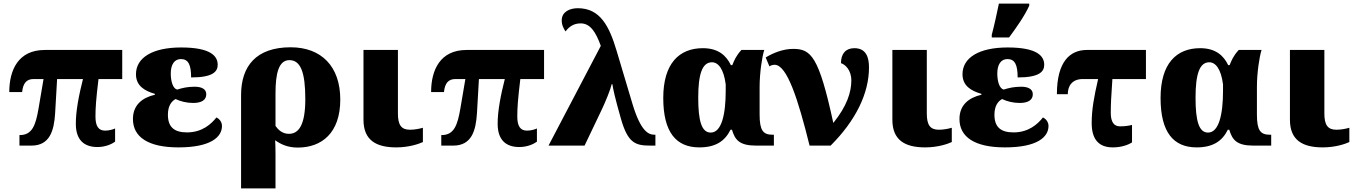

<svg xmlns="http://www.w3.org/2000/svg" viewBox="-20 -816 7596 1076"><path d="M526 8C572 8 607 -9 625 -22V-96C612 -90 591 -84 569 -84C532 -84 515 -109 515 -163C515 -210 518 -258 532 -373H665V-536H231C82 -536 32 -423 32 -300H104C109 -350 129 -373 168 -373H224L196 -208C180 -115 161 -58 89 -59V0H156C260 0 283 -85 289 -182L300 -373H445C424 -290 404 -195 405 -119C406 -32 451 8 526 8Z M980 10C1161 10 1224 -48 1224 -110C1224 -133 1209 -150 1193 -158C1164 -121 1113 -74 1028 -74C954 -74 921 -106 921 -173C921 -224 942 -249 964 -261C990 -248 1027 -239 1062 -239C1109 -239 1136 -255 1136 -288C1136 -318 1108 -330 1071 -330C1031 -330 1001 -323 973 -314C950 -319 937 -358 937 -404C937 -454 957 -485 994 -485C1036 -485 1051 -452 1051 -382C1172 -382 1200 -414 1200 -453C1200 -501 1162 -550 995 -550C835 -550 742 -493 742 -400C742 -336 789 -307 848 -290V-285C779 -269 725 -229 725 -149C725 -49 809 10 980 10Z M1331 240H1524V49C1524 13 1523 -12 1522 -30C1553 -8 1591 11 1649 11C1782 11 1887 -70 1887 -258C1887 -445 1780 -551 1609 -551C1416 -551 1331 -446 1331 -283ZM1599 -66C1562 -66 1539 -89 1524 -110V-293C1524 -405 1542 -479 1602 -479C1665 -479 1691 -410 1691 -261C1691 -115 1654 -66 1599 -66Z M2201 10C2273 10 2329 -10 2350 -20V-100C2329 -94 2304 -89 2277 -89C2228 -89 2210 -117 2210 -180V-536H2017V-145C2017 -30 2088 10 2201 10Z M2890 8C2936 8 2971 -9 2989 -22V-96C2976 -90 2955 -84 2933 -84C2896 -84 2879 -109 2879 -163C2879 -210 2882 -258 2896 -373H3029V-536H2595C2446 -536 2396 -423 2396 -300H2468C2473 -350 2493 -373 2532 -373H2588L2560 -208C2544 -115 2525 -58 2453 -59V0H2520C2624 0 2647 -85 2653 -182L2664 -373H2809C2788 -290 2768 -195 2769 -119C2770 -32 2815 8 2890 8Z M3054 0H3256L3352 -201C3373 -245 3402 -316 3408 -344H3412C3415 -321 3426 -269 3460 -150C3499 -13 3542 0 3625 0H3653V-61H3648C3614 -61 3571 -80 3525 -232L3436 -530C3394 -671 3343 -770 3218 -770C3173 -770 3128 -750 3128 -702C3128 -673 3140 -655 3149 -640C3165 -660 3189 -685 3234 -685C3287 -685 3318 -639 3347 -559Z M3899 10C3989 10 4042 -24 4074 -89H4082C4099 -32 4124 0 4217 0H4317V-61H4309C4256 -61 4237 -86 4237 -174V-330C4237 -408 4251 -499 4263 -536H4135C4104 -502 4095 -478 4084 -451H4076C4051 -503 4007 -546 3919 -546C3786 -546 3697 -460 3697 -267C3697 -75 3769 10 3899 10ZM3963 -73C3912 -73 3893 -138 3893 -268C3893 -400 3915 -467 3970 -467C4005 -467 4036 -430 4047 -343V-307C4047 -175 4024 -73 3963 -73Z M4635 0C4777 -142 4850 -294 4850 -438C4850 -493 4835 -546 4768 -546C4721 -546 4693 -517 4693 -462C4714 -456 4751 -426 4751 -365C4751 -299 4726 -221 4650 -127C4569 -501 4525 -542 4425 -542C4368 -542 4312 -519 4271 -494L4292 -444C4299 -449 4310 -453 4321 -453C4391 -453 4453 -258 4517 0Z M5165 10C5237 10 5293 -10 5314 -20V-100C5293 -94 5268 -89 5241 -89C5192 -89 5174 -117 5174 -180V-536H4981V-145C4981 -30 5052 10 5165 10Z M5538 -606H5635C5677 -663 5721 -725 5748 -784V-796H5578C5567 -743 5552 -673 5538 -621ZM5612 10C5793 10 5856 -48 5856 -110C5856 -133 5841 -150 5825 -158C5796 -121 5745 -74 5660 -74C5586 -74 5553 -106 5553 -173C5553 -224 5574 -249 5596 -261C5622 -248 5659 -239 5694 -239C5741 -239 5768 -255 5768 -288C5768 -318 5740 -330 5703 -330C5663 -330 5633 -323 5605 -314C5582 -319 5569 -358 5569 -404C5569 -454 5589 -485 5626 -485C5668 -485 5683 -452 5683 -382C5804 -382 5832 -414 5832 -453C5832 -501 5794 -550 5627 -550C5467 -550 5374 -493 5374 -400C5374 -336 5421 -307 5480 -290V-285C5411 -269 5357 -229 5357 -149C5357 -49 5441 10 5612 10Z M6216 10C6263 10 6301 -3 6324 -18V-116C6306 -111 6284 -108 6256 -108C6223 -108 6205 -132 6205 -183C6205 -233 6207 -270 6214 -373H6402V-536H6071C5978 -536 5903 -473 5903 -288H5964C5964 -335 5989 -373 6048 -373H6134C6110 -269 6098 -200 6098 -126C6098 -41 6133 10 6216 10Z M6686 10C6776 10 6829 -24 6861 -89H6869C6886 -32 6911 0 7004 0H7104V-61H7096C7043 -61 7024 -86 7024 -174V-330C7024 -408 7038 -499 7050 -536H6922C6891 -502 6882 -478 6871 -451H6863C6838 -503 6794 -546 6706 -546C6573 -546 6484 -460 6484 -267C6484 -75 6556 10 6686 10ZM6750 -73C6699 -73 6680 -138 6680 -268C6680 -400 6702 -467 6757 -467C6792 -467 6823 -430 6834 -343V-307C6834 -175 6811 -73 6750 -73Z M7393 10C7465 10 7521 -10 7542 -20V-100C7521 -94 7496 -89 7469 -89C7420 -89 7402 -117 7402 -180V-536H7209V-145C7209 -30 7280 10 7393 10Z"/></svg>

Font: UArctic Serif Black
Style: Regular
Weight: 900
Designer: Customization by Puisto advertising & original work Monotype Design Team
Foundry: Monotype Imaging Inc.
Version: Version 2.004